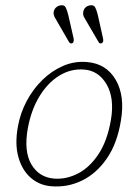

<svg xmlns="http://www.w3.org/2000/svg" viewBox="-20 -689 518 718"><path d="M305.5 -457Q377.5 -451 412.8 -390.5Q448 -330 432 -237Q418 -151.5 379 -95.5Q340 -39.5 286 -13.5Q232 12.5 171.5 7.5Q127.5 4 95 -24.2Q62.5 -52.5 48.8 -101.5Q35 -150.5 47 -216Q56 -266.5 80 -311.5Q104 -356.5 139 -390.5Q174 -424.5 216.5 -442.8Q259 -461 305.5 -457ZM184 -21Q228 -18 271.2 -40Q314.5 -62 348 -112Q381.5 -162 395 -242Q408.5 -323 378.2 -374.2Q348 -425.5 293 -429Q244.5 -432.5 201.2 -405.8Q158 -379 127.2 -328.2Q96.5 -277.5 84 -209Q68.5 -123 97.5 -74Q126.5 -25 184 -21ZM235.5 -632 255.5 -544.5Q257 -532 251.5 -528Q243.5 -523.5 238 -532L193.5 -609Q188.5 -617 184.2 -625.2Q180 -633.5 180.5 -642Q181.5 -653.5 189 -660.5Q196.5 -667.5 206 -669Q220.5 -671.5 225.8 -661Q231 -650.5 235.5 -632ZM346 -632 365.5 -544.5Q368 -532.5 361.5 -528Q353 -523.5 348.5 -532L303.5 -609Q298.5 -617 294.2 -625.2Q290 -633.5 291 -642Q292 -653.5 299.2 -660.5Q306.5 -667.5 316.5 -669Q331 -671.5 336.2 -661Q341.5 -650.5 346 -632Z"/></svg>

Font: Fraunces 9pt S100 Thin
Style: Italic
Weight: 100
Italic angle: -16°
Version: Version 1.000; ttfautohint (v1.8.3)